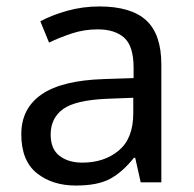

<svg xmlns="http://www.w3.org/2000/svg" viewBox="-20 -565 601 595"><path d="M288 -545Q386 -545 433 -502Q480 -459 480 -365V0H416L399 -76H395Q360 -32 321.5 -11Q283 10 215 10Q142 10 94 -28.5Q46 -67 46 -149Q46 -229 109 -272.5Q172 -316 303 -320L394 -323V-355Q394 -422 365 -448Q336 -474 283 -474Q241 -474 203 -461.5Q165 -449 132 -433L105 -499Q140 -518 188 -531.5Q236 -545 288 -545ZM314 -259Q214 -255 175.5 -227Q137 -199 137 -148Q137 -103 164.5 -82Q192 -61 235 -61Q303 -61 348 -98.5Q393 -136 393 -214V-262Z"/></svg>

Font: Noto Sans Takri
Style: Regular
Weight: 400
Designer: Monotype Design Team
Foundry: Monotype Imaging Inc.
Version: Version 2.003; ttfautohint (v1.8.4.7-5d5b)